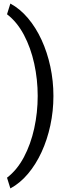

<svg xmlns="http://www.w3.org/2000/svg" viewBox="-20 -822 382 1067"><path d="M189.5 -288.6Q189.5 -196.8 170.2 -108.6Q150.9 -20.5 112.8 51.3Q74.7 123 19 165.5L37.6 225.1Q91.8 195.8 135.7 143.6Q179.7 91.3 211.2 22.7Q242.7 -45.9 259.8 -125.5Q276.9 -205.1 276.9 -288.6Q276.9 -372.1 259.8 -451.7Q242.7 -531.2 211.2 -599.9Q179.7 -668.5 135.7 -720.7Q91.8 -772.9 37.6 -802.2L19 -742.7Q74.7 -700.2 112.8 -628.4Q150.9 -556.6 170.2 -468.5Q189.5 -380.4 189.5 -288.6Z"/></svg>

Font: Vazirmatn
Style: Regular
Weight: 400
Designer: Saber Rastikerdar
Foundry: Saber Rastikerdar
Version: Version 33.003;September 2, 2022;FontCreator 14.0.0.2862 64-